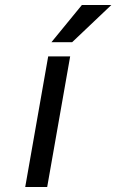

<svg xmlns="http://www.w3.org/2000/svg" viewBox="-20 -749 466 769"><path d="M186 -580 308 -729H426L269 -580ZM81 0 173 -523H261L169 0Z"/></svg>

Font: Tomorrow
Style: Italic
Weight: 400
Italic angle: -10°
Designer: Tony de Marco, Monica Rizzolli
Foundry: Just in Type
Version: Version 2.002